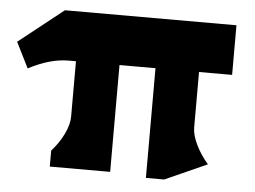

<svg xmlns="http://www.w3.org/2000/svg" viewBox="-44 -594 874 659"><g transform="rotate(5 393.0 -264.5)"><path d="M631 -177Q631 -151 647 -118Q663 -85 689 -55L544 10H481V-368H357V0H149V-55Q175 -84 191 -117Q207 -150 207 -177V-368H182Q118 -368 44 -329L0 -417L154 -539H745V-368H631Z"/></g></svg>

Font: InknutAntiqua
Style: Bold
Weight: 700
Designer: Claus Eggers Srensen
Foundry: Claus Eggers Srensen
Version: Version 1.000; ttfautohint (v1.2) -l 7 -r 28 -G 50 -x 13 -D 